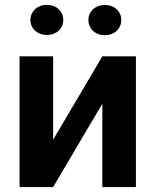

<svg xmlns="http://www.w3.org/2000/svg" viewBox="-20 -756 640 776"><path d="M393.6 -528.3H529.3V0H393.6V-336.9L194.8 0H59.1V-528.3H194.8V-191.4ZM103 -675.3Q103 -688 107.9 -699.2Q112.8 -710.4 121.6 -718.8Q130.4 -727.1 142.6 -731.7Q154.8 -736.3 169.4 -736.3Q184.1 -736.3 196.3 -731.7Q208.5 -727.1 217.3 -718.8Q226.1 -710.4 231 -699.2Q235.8 -688 235.8 -675.3Q235.8 -662.6 231 -651.4Q226.1 -640.1 217.3 -632.1Q208.5 -624 196.3 -619.4Q184.1 -614.7 169.4 -614.7Q154.8 -614.7 142.6 -619.4Q130.4 -624 121.6 -632.1Q112.8 -640.1 107.9 -651.4Q103 -662.6 103 -675.3ZM337.4 -675.3Q337.4 -688 342.3 -699.2Q347.2 -710.4 356 -718.5Q364.7 -726.6 377 -731.2Q389.2 -735.8 403.8 -735.8Q418.5 -735.8 430.7 -731.2Q442.9 -726.6 451.7 -718.5Q460.4 -710.4 465.3 -699.2Q470.2 -688 470.2 -675.3Q470.2 -662.1 465.3 -650.9Q460.4 -639.6 451.7 -631.3Q442.9 -623 430.7 -618.4Q418.5 -613.8 403.8 -613.8Q389.2 -613.8 377 -618.4Q364.7 -623 356 -631.3Q347.2 -639.6 342.3 -650.9Q337.4 -662.1 337.4 -675.3Z"/></svg>

Font: Roboto Mono
Style: Bold
Weight: 700
Designer: Google
Version: Version 2.000985; 2015; ttfautohint (v1.3)